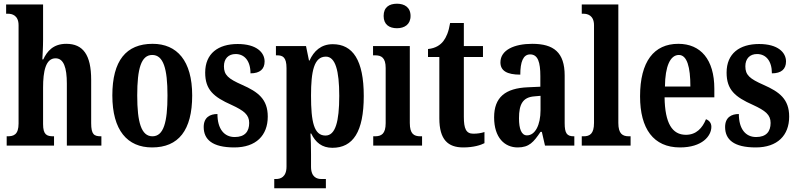

<svg xmlns="http://www.w3.org/2000/svg" viewBox="-20 -784 4295 1034"><path d="M16 0H271V-50H268C232 -50 212 -58 212 -116V-312C212 -400 226 -470 279 -470C323 -470 340 -420 340 -334V0H526V-50H524C487 -50 471 -59 471 -121V-354C471 -489 427 -548 337 -548C266 -548 233 -507 213 -464H208C209 -484 212 -529 212 -570V-760H13V-710H24C44 -710 80 -702 80 -648V-119C80 -59 54 -50 21 -50H16Z M799 10C941 10 1015 -82 1015 -270C1015 -457 933 -548 802 -548C659 -548 585 -457 585 -270C585 -82 666 10 799 10ZM801 -50C741 -50 719 -125 719 -270C719 -414 740 -488 800 -488C860 -488 882 -414 882 -270C882 -125 861 -50 801 -50Z M1242 10C1359 10 1422 -55 1422 -156C1422 -250 1370 -289 1284 -327C1209 -360 1186 -380 1186 -427C1186 -468 1210 -493 1249 -493C1296 -493 1329 -457 1329 -389C1380 -389 1405 -412 1405 -453C1405 -501 1362 -547 1260 -547C1155 -547 1085 -496 1085 -393C1085 -301 1130 -262 1227 -219C1294 -188 1322 -166 1322 -122C1322 -76 1299 -46 1244 -46C1187 -46 1151 -90 1151 -170C1111 -170 1077 -152 1077 -100C1077 -33 1123 10 1242 10Z M1457 230H1735V180H1710C1689 180 1655 172 1655 114V47C1655 4 1654 -34 1652 -65H1656C1679 -17 1714 12 1770 12C1881 12 1939 -74 1939 -267C1939 -460 1880 -546 1772 -546C1709 -546 1670 -509 1647 -458H1644L1628 -536H1466V-486H1472C1502 -486 1523 -477 1523 -417V113C1523 171 1489 180 1467 180H1457ZM1733 -54C1671 -54 1655 -127 1655 -269C1655 -400 1671 -479 1735 -479C1786 -479 1807 -404 1807 -268C1807 -128 1786 -54 1733 -54Z M2118 -632C2158 -632 2191 -652 2191 -698C2191 -745 2158 -764 2118 -764C2076 -764 2046 -745 2046 -698C2046 -652 2076 -632 2118 -632ZM1990 0H2253V-50H2244C2209 -50 2187 -63 2187 -122V-536H1989V-486H2001C2034 -486 2057 -473 2057 -418V-121C2057 -63 2034 -50 1999 -50H1990Z M2475 10C2531 10 2570 -3 2589 -13V-73C2571 -67 2551 -64 2529 -64C2490 -64 2478 -91 2478 -155V-477H2581V-536H2478V-660H2404C2396 -611 2383 -583 2368 -563C2352 -542 2326 -524 2285 -520V-477H2346V-147C2346 -31 2393 10 2475 10Z M2768 10C2830 10 2854 -19 2891 -74H2898L2915 0H3073V-50H3070C3033 -50 3021 -66 3021 -121V-377C3021 -502 2962 -548 2846 -548C2750 -548 2675 -515 2675 -448C2675 -403 2710 -382 2782 -382C2782 -450 2797 -491 2835 -491C2877 -491 2890 -449 2890 -374V-317L2823 -314C2701 -309 2641 -260 2641 -152C2641 -42 2698 10 2768 10ZM2818 -55C2788 -55 2775 -90 2775 -147C2775 -222 2795 -260 2857 -265L2891 -268V-191C2891 -111 2862 -55 2818 -55Z M3113 0H3376V-50H3367C3333 -50 3310 -63 3310 -122V-760H3113V-710H3123C3143 -710 3179 -702 3179 -648V-122C3179 -63 3156 -50 3123 -50H3113Z M3642 10C3762 10 3811 -52 3811 -101C3811 -123 3798 -136 3782 -142C3763 -95 3730 -58 3674 -58C3600 -58 3561 -120 3559 -260H3827V-306C3827 -464 3753 -548 3633 -548C3502 -548 3427 -453 3427 -265C3427 -91 3499 10 3642 10ZM3698 -318H3561C3562 -428 3590 -488 3636 -488C3680 -488 3698 -423 3698 -318Z M4050 10C4167 10 4230 -55 4230 -156C4230 -250 4178 -289 4092 -327C4017 -360 3994 -380 3994 -427C3994 -468 4018 -493 4057 -493C4104 -493 4137 -457 4137 -389C4188 -389 4213 -412 4213 -453C4213 -501 4170 -547 4068 -547C3963 -547 3893 -496 3893 -393C3893 -301 3938 -262 4035 -219C4102 -188 4130 -166 4130 -122C4130 -76 4107 -46 4052 -46C3995 -46 3959 -90 3959 -170C3919 -170 3885 -152 3885 -100C3885 -33 3931 10 4050 10Z"/></svg>

Font: Noto Serif Devanagari ExtraCondensed
Style: Bold
Weight: 700
Width: 2
Designer: Universal Thirst, Indian Type Foundry and the Monotype Design Team
Foundry: Monotype Imaging Inc.
Version: Version 2.004